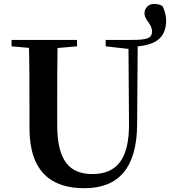

<svg xmlns="http://www.w3.org/2000/svg" viewBox="-20 -945 871 983"><path d="M411.6 18.6C585.3 18.6 679.8 -83.2 682 -304.3L685.2 -740.5H637.5L640.5 -312.5C641.9 -128 575.7 -53.9 453 -53.9C336.9 -53.9 272.9 -120.9 272.9 -305V-400.9C272.9 -515.1 272.9 -628.3 274.9 -740.5H127.5C130.9 -627.3 130.9 -513.1 130.9 -400.9V-290C130.9 -62.6 245.3 18.6 411.6 18.6ZM652.2 -705.7C764.5 -708.8 830.7 -741.8 830.7 -840.8C830.7 -866.9 821.9 -894.2 812.2 -913.4C799.8 -921.6 786 -924.8 768.2 -924.8C739.3 -924.8 719.7 -902 719.7 -877.8C719.7 -839.8 758.2 -824.8 758.2 -784.1C758.2 -750.5 737 -740.5 652.2 -740.5ZM39.2 -707.9 191.8 -694.2H218.8L374.4 -707.9V-740.5H39.2ZM521.1 -707.9 646.5 -693.5H671.6V-740.5H521.1Z"/></svg>

Font: Source Han Serif CN VF
Style: Regular
Weight: 250
Designer: Ryoko NISHIZUKA 西塚涼子 (kana & ideographs); Frank Grießhammer (Latin, Greek & Cyrillic); Wenlong ZHANG 张文龙 (bopomofo); San
Foundry: Adobe
Version: Version 2.002;hotconv 1.1.0;makeotfexe 2.6.0